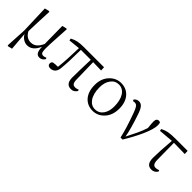

<svg xmlns="http://www.w3.org/2000/svg" viewBox="131 -1454 2587 2587"><g transform="rotate(45 1424.5 -160.5)"><path d="M174 189 153 -71C167 -44 186 -23 211 -8C234 7 259 14 284 14C352 14 404 -29 441 -116C442 -71 449 -38 460 -18C472 3 491 14 518 14C550 14 576 -2 596 -34L587 -53C570 -44 554 -40 540 -40C523 -40 510 -46 503 -57C496 -69 492 -91 491 -124C490 -165 494 -251 502 -380C505 -435 508 -480 510 -515L501 -523L436 -507L440 -168C421 -125 399 -94 374 -75C351 -57 324 -48 292 -48C236 -48 193 -77 163 -135C164 -169 166 -228 169 -311C173 -391 176 -459 178 -515L169 -523L103 -507L117 -101L101 197L111 204Z M1121 14C1157 14 1185 -3 1206 -37L1199 -56C1178 -47 1160 -43 1145 -43C1124 -43 1108 -49 1099 -61C1088 -74 1083 -98 1082 -131L1075 -456L1230 -452L1227 -511H845C797 -511 757 -508 725 -501C695 -494 666 -483 637 -467L642 -437L806 -454C803 -302 796 -176 784 -76C747 -76 717 -74 694 -69C680 -61 673 -48 673 -30C673 -3 692 13 723 13C752 13 775 4 793 -13C812 -32 823 -59 826 -94C835 -178 840 -299 841 -456H1030C1025 -298 1022 -184 1022 -114C1022 -69 1030 -37 1047 -16C1063 4 1088 14 1121 14Z M1532 14C1594 14 1647 -9 1692 -55C1743 -107 1768 -176 1768 -262C1768 -344 1746 -409 1703 -457C1662 -502 1608 -525 1542 -525C1481 -525 1427 -502 1382 -456C1331 -405 1306 -337 1306 -254C1306 -167 1329 -99 1374 -51C1415 -8 1468 14 1532 14ZM1540 -23C1493 -23 1455 -44 1425 -85C1392 -131 1375 -195 1375 -276C1375 -338 1389 -389 1418 -428C1447 -469 1486 -489 1535 -489C1635 -489 1699 -391 1699 -235C1699 -174 1686 -124 1659 -85C1630 -44 1590 -23 1540 -23Z M2093 1C2150 -93 2195 -178 2230 -255C2272 -348 2293 -420 2293 -471C2293 -486 2291 -500 2288 -515C2281 -522 2272 -525 2260 -525C2230 -525 2215 -504 2215 -463C2215 -442 2218 -404 2224 -350C2209 -303 2190 -255 2168 -208C2154 -178 2130 -130 2096 -63C2094 -60 2093 -57 2092 -55C2077 -142 2046 -251 2001 -383C1968 -483 1937 -520 1886 -520C1858 -520 1835 -509 1816 -486L1825 -464C1837 -467 1847 -468 1856 -468C1874 -468 1889 -461 1900 -448C1911 -435 1924 -410 1938 -373C1940 -368 1943 -361 1946 -351C1999 -206 2035 -88 2054 2Z M2653 14C2690 14 2720 -3 2741 -37L2733 -56C2713 -47 2695 -43 2679 -43C2659 -43 2644 -49 2635 -61C2624 -75 2618 -99 2617 -133L2613 -457L2823 -453L2820 -511H2591C2536 -511 2492 -508 2459 -502C2423 -495 2390 -483 2360 -466L2366 -438L2575 -456C2562 -303 2556 -189 2556 -115C2556 -70 2564 -37 2581 -16C2596 4 2620 14 2653 14Z"/></g></svg>

Font: AllPunType Light
Style: Regular
Weight: 300
Version: 1.0